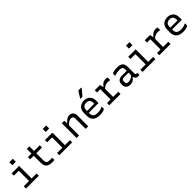

<svg xmlns="http://www.w3.org/2000/svg" viewBox="555 -2851 4890 4890"><g transform="rotate(-45 3000.0 -406.5)"><path d="M72 -81H263V-451H97Q86 -451 86 -462V-532H344Q355 -532 355 -521V-81H523Q534 -81 534 -70V0H83Q72 0 72 -11ZM246 -774H361Q372 -774 372 -763V-665H257Q246 -665 246 -676Z M1100 -82V-12Q1100 0 1089 0H1002Q945 0 899.5 -18Q854 -36 827.5 -80Q801 -124 801 -201V-451H683Q672 -451 672 -462V-532H801V-700H882Q893 -700 893 -689V-532H1089Q1100 -532 1100 -521V-451H893V-207Q893 -135 920 -107Q946 -82 1008 -82Z M1272 -81H1463V-451H1297Q1286 -451 1286 -462V-532H1544Q1555 -532 1555 -521V-81H1723Q1734 -81 1734 -70V0H1283Q1272 0 1272 -11ZM1446 -774H1561Q1572 -774 1572 -763V-665H1457Q1446 -665 1446 -676Z M1985 0H1904Q1893 0 1893 -11V-532H1974Q1985 -532 1985 -521V-443H2000Q2035 -488 2077.5 -515.5Q2120 -543 2173 -543Q2241 -543 2277.5 -501Q2314 -459 2314 -393V0H2233Q2222 0 2222 -11V-375Q2222 -455 2147 -455Q2109 -455 2067.5 -433Q2026 -411 1985 -365Z M2703 -543Q2762 -543 2811 -518.5Q2860 -494 2889.5 -444.5Q2919 -395 2919 -318V-245Q2919 -234 2908 -234H2568V-211Q2568 -146 2602 -110Q2641 -71 2730 -71Q2783 -71 2821 -80.5Q2859 -90 2896 -111H2911V-40Q2911 -36 2907 -32Q2888 -13 2838 -1Q2788 11 2729 11Q2605 11 2541 -47Q2477 -105 2477 -211V-315Q2477 -393 2507.5 -443.5Q2538 -494 2589.5 -518.5Q2641 -543 2703 -543ZM2703 -463Q2639 -463 2603.5 -428.5Q2568 -394 2568 -316V-299H2829V-319Q2829 -398 2794 -433Q2778 -449 2755 -456Q2732 -463 2703 -463ZM2778 -824H2878Q2886 -824 2888 -818Q2890 -812 2885 -807Q2861 -777 2840.5 -752.5Q2820 -728 2798.5 -703Q2777 -678 2749 -644Q2743 -636 2732 -636H2662Q2691 -681 2720 -728.5Q2749 -776 2778 -824Z M3072 -81H3200V-451H3091Q3080 -451 3080 -462V-532H3267Q3267 -532 3271.5 -517.5Q3276 -503 3281.5 -481.5Q3287 -460 3290 -438H3301Q3333 -485 3377 -513.5Q3421 -542 3479 -542Q3505 -542 3520 -538Q3535 -534 3539 -529Q3543 -525 3543 -517V-437H3528Q3495 -447 3460 -447Q3418 -447 3376.5 -430.5Q3335 -414 3292 -370V-81H3467Q3478 -81 3478 -70V0H3083Q3072 0 3072 -11Z M4097 -351V-126Q4097 -100 4107 -90Q4115 -81 4136 -81H4161V-11Q4161 0 4150 0H4115Q4074 0 4045 -21Q4016 -42 4008 -85H3995Q3970 -39 3926.5 -14.5Q3883 10 3823 10Q3753 10 3711.5 -28Q3670 -66 3670 -132V-164Q3670 -230 3712 -268Q3754 -306 3827 -306H4006V-352Q4006 -412 3979.5 -434Q3953 -456 3883 -456Q3838 -456 3800.5 -449Q3763 -442 3723 -427H3708V-499Q3708 -504 3711 -507Q3716 -513 3741.5 -521Q3767 -529 3804.5 -535.5Q3842 -542 3883 -542Q3996 -542 4046.5 -498.5Q4097 -455 4097 -351ZM3762 -142Q3762 -73 3840 -73Q3886 -73 3925 -90Q3964 -107 4006 -151V-241H3840Q3800 -241 3780 -221Q3762 -205 3762 -172Z M4272 -81H4463V-451H4297Q4286 -451 4286 -462V-532H4544Q4555 -532 4555 -521V-81H4723Q4734 -81 4734 -70V0H4283Q4272 0 4272 -11ZM4446 -774H4561Q4572 -774 4572 -763V-665H4457Q4446 -665 4446 -676Z M4872 -81H5000V-451H4891Q4880 -451 4880 -462V-532H5067Q5067 -532 5071.5 -517.5Q5076 -503 5081.5 -481.5Q5087 -460 5090 -438H5101Q5133 -485 5177 -513.5Q5221 -542 5279 -542Q5305 -542 5320 -538Q5335 -534 5339 -529Q5343 -525 5343 -517V-437H5328Q5295 -447 5260 -447Q5218 -447 5176.5 -430.5Q5135 -414 5092 -370V-81H5267Q5278 -81 5278 -70V0H4883Q4872 0 4872 -11Z M5703 -543Q5762 -543 5811 -518.5Q5860 -494 5889.5 -444.5Q5919 -395 5919 -318V-245Q5919 -234 5908 -234H5568V-211Q5568 -146 5602 -110Q5641 -71 5730 -71Q5783 -71 5821 -80.5Q5859 -90 5896 -111H5911V-40Q5911 -36 5907 -32Q5888 -13 5838 -1Q5788 11 5729 11Q5605 11 5541 -47Q5477 -105 5477 -211V-315Q5477 -393 5507.5 -443.5Q5538 -494 5589.5 -518.5Q5641 -543 5703 -543ZM5703 -463Q5639 -463 5603.5 -428.5Q5568 -394 5568 -316V-299H5829V-319Q5829 -398 5794 -433Q5778 -449 5755 -456Q5732 -463 5703 -463Z"/></g></svg>

Font: Recursive Mn Lnr St
Style: Regular
Weight: 400
Monospace: yes
Version: Version 1.079;hotconv 1.0.112;makeotfexe 2.5.65598; ttfautoh